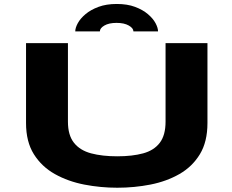

<svg xmlns="http://www.w3.org/2000/svg" viewBox="-20 -912 1140 944"><path d="M556.5 11Q474 11 394.2 -4.5Q314.5 -20 249.8 -56.2Q185 -92.5 146.5 -153.8Q108 -215 108 -307V-700H314V-314Q314 -247 343.8 -209.8Q373.5 -172.5 428 -158Q482.5 -143.5 556.5 -143.5Q630.5 -143.5 683.8 -158Q737 -172.5 765.5 -209.8Q794 -247 794 -314V-700H1000V-307Q1000 -215 962.8 -153.8Q925.5 -92.5 862 -56.2Q798.5 -20 719.5 -4.5Q640.5 11 556.5 11ZM554 -892.5Q606 -892.5 644 -878.2Q682 -864 707.2 -842.5Q732.5 -821 744.8 -798Q757 -775 757 -757.5H636Q636 -773.5 613.2 -786.5Q590.5 -799.5 553 -799.5Q515.5 -799.5 493.2 -786.5Q471 -773.5 471 -757.5H350Q350 -775 362.5 -798Q375 -821 400.5 -842.5Q426 -864 464.2 -878.2Q502.5 -892.5 554 -892.5Z"/></svg>

Font: Trispace Expanded ExtraBold
Style: Regular
Weight: 800
Width: 7
Designer: Tyler Finck
Foundry: Etcetera Type Company
Version: Version 1.210; ttfautohint (v1.8.3)